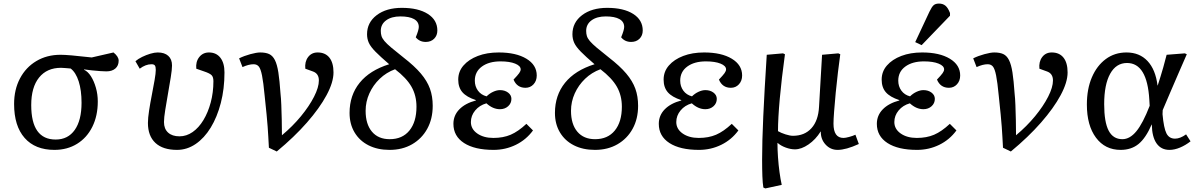

<svg xmlns="http://www.w3.org/2000/svg" viewBox="-20 -826 6743 1076"><path d="M285 14Q177 14 118 -53Q59 -120 59 -243Q59 -324 92 -386.5Q125 -449 184 -484Q243 -519 319 -519Q342 -519 382.5 -515.5Q423 -512 494 -504L616 -532Q645 -509 645 -486Q645 -458 626.5 -442Q608 -426 576 -426Q564 -426 542.5 -427.5Q521 -429 496.5 -431.5Q472 -434 451 -437V-435Q473 -425 490 -398Q507 -371 517.5 -334Q528 -297 528 -257Q528 -177 497.5 -115.5Q467 -54 412 -20Q357 14 285 14ZM292 -44Q361 -44 399 -98Q437 -152 437 -250Q437 -320 421 -370Q405 -420 376 -442Q363 -443 347 -444.5Q331 -446 322 -446Q243 -446 199 -391.5Q155 -337 155 -237Q155 -44 292 -44Z M972 14Q893 14 851 -25Q809 -64 809 -137Q809 -164 815.5 -206.5Q822 -249 831 -294.5Q840 -340 846.5 -378Q853 -416 853 -434Q853 -452 848 -459Q843 -466 829 -466Q796 -466 763 -441L739 -483Q754 -496 776.5 -507Q799 -518 822.5 -525Q846 -532 864 -532Q902 -532 923 -513Q944 -494 944 -459Q944 -436 937 -393Q930 -350 921.5 -301.5Q913 -253 906 -209.5Q899 -166 899 -142Q899 -104 922 -83Q945 -62 986 -62Q1025 -62 1059.5 -86Q1094 -110 1120 -153Q1146 -196 1161 -252Q1176 -308 1176 -371Q1176 -394 1166 -404.5Q1156 -415 1123 -426L1080 -441Q1076 -480 1096.5 -506Q1117 -532 1151 -532Q1192 -532 1215 -502.5Q1238 -473 1238 -420Q1238 -328 1217.5 -249Q1197 -170 1161 -111Q1125 -52 1076.5 -19Q1028 14 972 14Z M1531 23 1487 2Q1485 -35 1483.5 -61Q1482 -87 1480 -115.5Q1478 -144 1474 -184.5Q1470 -225 1463 -291Q1456 -365 1448.5 -402.5Q1441 -440 1430.5 -453Q1420 -466 1401 -466Q1374 -466 1339 -450L1320 -499Q1348 -513 1383 -522.5Q1418 -532 1438 -532Q1469 -532 1488.5 -523Q1508 -514 1520.5 -489.5Q1533 -465 1540 -420Q1547 -375 1552 -302Q1555 -276 1556.5 -237Q1558 -198 1559 -154Q1560 -110 1560 -68Q1620 -118 1666.5 -174.5Q1713 -231 1740 -284Q1767 -337 1767 -375Q1767 -413 1735 -425L1691 -441Q1687 -480 1706.5 -506Q1726 -532 1760 -532Q1803 -532 1826 -503Q1849 -474 1849 -420Q1849 -365 1810 -292.5Q1771 -220 1700 -139Q1629 -58 1531 23Z M2163 14Q2096 14 2045.5 -11.5Q1995 -37 1967 -84Q1939 -131 1939 -193Q1939 -292 1995.5 -362Q2052 -432 2161 -466Q2111 -509 2084 -536.5Q2057 -564 2047 -586Q2037 -608 2037 -634Q2037 -700 2091 -741Q2145 -782 2232 -782Q2324 -782 2377.5 -748Q2431 -714 2431 -655Q2431 -627 2413 -609Q2395 -591 2366 -591Q2331 -591 2310 -617Q2327 -658 2327 -675Q2327 -704 2300.5 -719Q2274 -734 2224 -734Q2174 -734 2144 -712Q2114 -690 2114 -653Q2114 -637 2118 -624Q2122 -611 2134.5 -596Q2147 -581 2172.5 -559.5Q2198 -538 2241 -504Q2303 -456 2338.5 -414Q2374 -372 2389.5 -329Q2405 -286 2405 -233Q2405 -160 2374.5 -104.5Q2344 -49 2289.5 -17.5Q2235 14 2163 14ZM2164 -46Q2235 -46 2274.5 -94.5Q2314 -143 2314 -228Q2314 -291 2286 -340Q2258 -389 2194 -438Q2145 -420 2108 -384.5Q2071 -349 2050 -302.5Q2029 -256 2029 -205Q2029 -130 2064.5 -88Q2100 -46 2164 -46Z M2746 14Q2640 14 2580.5 -24.5Q2521 -63 2521 -132Q2521 -179 2554 -213Q2587 -247 2647 -263V-265Q2595 -282 2571.5 -309Q2548 -336 2548 -380Q2548 -425 2577.5 -459Q2607 -493 2658 -512.5Q2709 -532 2775 -532Q2872 -532 2930 -497Q2988 -462 2988 -403Q2988 -373 2970 -353.5Q2952 -334 2925 -334Q2877 -334 2858 -380Q2881 -404 2889.5 -416Q2898 -428 2898 -437Q2898 -457 2867 -469.5Q2836 -482 2785 -482Q2720 -482 2680.5 -453Q2641 -424 2641 -374Q2641 -342 2658.5 -318Q2676 -294 2707 -286Q2723 -302 2743.5 -311.5Q2764 -321 2782 -321Q2809 -321 2827.5 -307Q2846 -293 2846 -272Q2846 -247 2827.5 -230.5Q2809 -214 2782 -214Q2742 -214 2706 -247Q2667 -236 2643 -207Q2619 -178 2619 -142Q2619 -103 2654.5 -78Q2690 -53 2745 -53Q2800 -53 2842 -71Q2884 -89 2930 -132L2967 -95Q2929 -43 2871 -14.5Q2813 14 2746 14Z M3314 14Q3247 14 3196.5 -11.5Q3146 -37 3118 -84Q3090 -131 3090 -193Q3090 -292 3146.5 -362Q3203 -432 3312 -466Q3262 -509 3235 -536.5Q3208 -564 3198 -586Q3188 -608 3188 -634Q3188 -700 3242 -741Q3296 -782 3383 -782Q3475 -782 3528.5 -748Q3582 -714 3582 -655Q3582 -627 3564 -609Q3546 -591 3517 -591Q3482 -591 3461 -617Q3478 -658 3478 -675Q3478 -704 3451.5 -719Q3425 -734 3375 -734Q3325 -734 3295 -712Q3265 -690 3265 -653Q3265 -637 3269 -624Q3273 -611 3285.5 -596Q3298 -581 3323.5 -559.5Q3349 -538 3392 -504Q3454 -456 3489.5 -414Q3525 -372 3540.5 -329Q3556 -286 3556 -233Q3556 -160 3525.5 -104.5Q3495 -49 3440.5 -17.5Q3386 14 3314 14ZM3315 -46Q3386 -46 3425.5 -94.5Q3465 -143 3465 -228Q3465 -291 3437 -340Q3409 -389 3345 -438Q3296 -420 3259 -384.5Q3222 -349 3201 -302.5Q3180 -256 3180 -205Q3180 -130 3215.5 -88Q3251 -46 3315 -46Z M3897 14Q3791 14 3731.5 -24.5Q3672 -63 3672 -132Q3672 -179 3705 -213Q3738 -247 3798 -263V-265Q3746 -282 3722.5 -309Q3699 -336 3699 -380Q3699 -425 3728.5 -459Q3758 -493 3809 -512.5Q3860 -532 3926 -532Q4023 -532 4081 -497Q4139 -462 4139 -403Q4139 -373 4121 -353.5Q4103 -334 4076 -334Q4028 -334 4009 -380Q4032 -404 4040.5 -416Q4049 -428 4049 -437Q4049 -457 4018 -469.5Q3987 -482 3936 -482Q3871 -482 3831.5 -453Q3792 -424 3792 -374Q3792 -342 3809.5 -318Q3827 -294 3858 -286Q3874 -302 3894.5 -311.5Q3915 -321 3933 -321Q3960 -321 3978.5 -307Q3997 -293 3997 -272Q3997 -247 3978.5 -230.5Q3960 -214 3933 -214Q3893 -214 3857 -247Q3818 -236 3794 -207Q3770 -178 3770 -142Q3770 -103 3805.5 -78Q3841 -53 3896 -53Q3951 -53 3993 -71Q4035 -89 4081 -132L4118 -95Q4080 -43 4022 -14.5Q3964 14 3897 14Z M4269 230 4258 225Q4254 201 4252.5 161.5Q4251 122 4251 67Q4251 -31 4257.5 -174Q4264 -317 4277 -519L4368 -527L4379 -522Q4360 -384 4350 -273Q4340 -162 4340 -91Q4357 -81 4382 -73Q4407 -65 4424 -65Q4489 -65 4527.5 -107.5Q4566 -150 4570 -228L4587 -519L4678 -527L4689 -522Q4683 -478 4676 -421Q4669 -364 4663.5 -306Q4658 -248 4654.5 -202Q4651 -156 4651 -133Q4651 -53 4707 -53Q4718 -53 4738.5 -58.5Q4759 -64 4774 -71L4793 -19Q4721 14 4674 14Q4634 14 4606.5 -16Q4579 -46 4580 -89H4579Q4551 -44 4511 -16.5Q4471 11 4435 11Q4411 11 4383.5 1Q4356 -9 4338 -25H4337Q4337 12 4340 55Q4343 98 4348.5 138.5Q4354 179 4361 210Z M5119 14Q5013 14 4953.5 -24.5Q4894 -63 4894 -132Q4894 -179 4927 -213Q4960 -247 5020 -263V-265Q4968 -282 4944.5 -309Q4921 -336 4921 -380Q4921 -425 4950.5 -459Q4980 -493 5031 -512.5Q5082 -532 5148 -532Q5245 -532 5303 -497Q5361 -462 5361 -403Q5361 -373 5343 -353.5Q5325 -334 5298 -334Q5250 -334 5231 -380Q5254 -404 5262.5 -416Q5271 -428 5271 -437Q5271 -457 5240 -469.5Q5209 -482 5158 -482Q5093 -482 5053.5 -453Q5014 -424 5014 -374Q5014 -342 5031.5 -318Q5049 -294 5080 -286Q5096 -302 5116.5 -311.5Q5137 -321 5155 -321Q5182 -321 5200.5 -307Q5219 -293 5219 -272Q5219 -247 5200.5 -230.5Q5182 -214 5155 -214Q5115 -214 5079 -247Q5040 -236 5016 -207Q4992 -178 4992 -142Q4992 -103 5027.5 -78Q5063 -53 5118 -53Q5173 -53 5215 -71Q5257 -89 5303 -132L5340 -95Q5302 -43 5244 -14.5Q5186 14 5119 14ZM5145 -573 5109 -590 5189 -761Q5202 -788 5212.5 -797Q5223 -806 5242 -806Q5264 -806 5278.5 -794Q5293 -782 5304 -753V-738Z M5645 23 5601 2Q5599 -35 5597.5 -61Q5596 -87 5594 -115.5Q5592 -144 5588 -184.5Q5584 -225 5577 -291Q5570 -365 5562.5 -402.5Q5555 -440 5544.5 -453Q5534 -466 5515 -466Q5488 -466 5453 -450L5434 -499Q5462 -513 5497 -522.5Q5532 -532 5552 -532Q5583 -532 5602.5 -523Q5622 -514 5634.5 -489.5Q5647 -465 5654 -420Q5661 -375 5666 -302Q5669 -276 5670.5 -237Q5672 -198 5673 -154Q5674 -110 5674 -68Q5734 -118 5780.5 -174.5Q5827 -231 5854 -284Q5881 -337 5881 -375Q5881 -413 5849 -425L5805 -441Q5801 -480 5820.5 -506Q5840 -532 5874 -532Q5917 -532 5940 -503Q5963 -474 5963 -420Q5963 -365 5924 -292.5Q5885 -220 5814 -139Q5743 -58 5645 23Z M6260 14Q6173 14 6122 -54.5Q6071 -123 6071 -240Q6071 -327 6099 -392.5Q6127 -458 6177 -495Q6227 -532 6293 -532Q6366 -532 6411 -484Q6456 -436 6467 -347H6468Q6476 -373 6483.5 -396Q6491 -419 6499 -448Q6507 -477 6518 -519L6620 -527L6631 -522Q6609 -472 6585 -416.5Q6561 -361 6538 -307.5Q6515 -254 6496 -209L6495 -186Q6502 -108 6517 -78.5Q6532 -49 6565 -49Q6594 -49 6627 -73L6652 -34Q6624 -12 6593 1Q6562 14 6534 14Q6487 14 6461.5 -22.5Q6436 -59 6435 -128H6434Q6401 -52 6360.5 -19Q6320 14 6260 14ZM6270 -46Q6312 -46 6348.5 -90.5Q6385 -135 6423 -233L6421 -267Q6409 -473 6296 -473Q6235 -473 6201.5 -412.5Q6168 -352 6168 -242Q6168 -142 6193 -94Q6218 -46 6270 -46Z"/></svg>

Font: Literata 7pt
Style: Italic
Weight: 400
Italic angle: -2°
Designer: Latin by Veronika Burian and Jose Scaglione. Greek by Irene Vlachou. Cyrillic by Vera Evstafieva
Foundry: TypeTogether
Version: Version 3.002